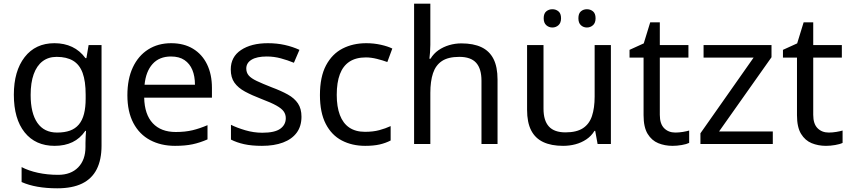

<svg xmlns="http://www.w3.org/2000/svg" viewBox="-20 -780 4606 1040"><path d="M275 -546Q328 -546 370.5 -526Q413 -506 443 -465H448L460 -536H530V9Q530 85 504 136.5Q478 188 425 214Q372 240 290 240Q232 240 183.5 231.5Q135 223 97 206V125Q135 145 186 156Q237 167 295 167Q364 167 403.5 126.5Q443 86 443 16V-5Q443 -17 444 -39.5Q445 -62 446 -71H442Q414 -30 372.5 -10Q331 10 276 10Q172 10 113.5 -63Q55 -136 55 -267Q55 -395 113.5 -470.5Q172 -546 275 -546ZM287 -472Q242 -472 210.5 -448Q179 -424 162.5 -378Q146 -332 146 -266Q146 -167 182.5 -114.5Q219 -62 289 -62Q330 -62 359 -72.5Q388 -83 407 -105.5Q426 -128 435 -163Q444 -198 444 -246V-267Q444 -340 427.5 -385Q411 -430 376 -451Q341 -472 287 -472Z M907 -546Q976 -546 1025.5 -516Q1075 -486 1101.5 -431.5Q1128 -377 1128 -304V-251H761Q763 -160 807.5 -112.5Q852 -65 932 -65Q983 -65 1022.5 -74.5Q1062 -84 1104 -102V-25Q1063 -7 1023 1.5Q983 10 928 10Q852 10 793.5 -21Q735 -52 702.5 -113.5Q670 -175 670 -264Q670 -352 699.5 -415Q729 -478 782.5 -512Q836 -546 907 -546ZM906 -474Q843 -474 806.5 -433.5Q770 -393 763 -321H1036Q1036 -367 1022 -401Q1008 -435 979.5 -454.5Q951 -474 906 -474Z M1613 -148Q1613 -96 1587 -61Q1561 -26 1513 -8Q1465 10 1399 10Q1343 10 1302.5 1Q1262 -8 1231 -24V-104Q1263 -88 1308.5 -74.5Q1354 -61 1401 -61Q1468 -61 1498 -82.5Q1528 -104 1528 -140Q1528 -160 1517 -176Q1506 -192 1477.5 -208Q1449 -224 1396 -244Q1344 -264 1307 -284Q1270 -304 1250 -332Q1230 -360 1230 -404Q1230 -472 1285.5 -509Q1341 -546 1431 -546Q1480 -546 1522.5 -536.5Q1565 -527 1602 -510L1572 -440Q1538 -454 1501 -464Q1464 -474 1425 -474Q1371 -474 1342.5 -456.5Q1314 -439 1314 -409Q1314 -387 1327 -371.5Q1340 -356 1370.5 -341.5Q1401 -327 1452 -307Q1503 -288 1539 -268Q1575 -248 1594 -219.5Q1613 -191 1613 -148Z M1958 10Q1887 10 1831.5 -19Q1776 -48 1744.5 -109Q1713 -170 1713 -265Q1713 -364 1746 -426Q1779 -488 1835.5 -517Q1892 -546 1964 -546Q2005 -546 2043 -537.5Q2081 -529 2105 -517L2078 -444Q2054 -453 2022 -461Q1990 -469 1962 -469Q1908 -469 1873 -446Q1838 -423 1821 -378Q1804 -333 1804 -266Q1804 -202 1821 -157Q1838 -112 1872 -89Q1906 -66 1957 -66Q2001 -66 2034.5 -75Q2068 -84 2096 -97V-19Q2069 -5 2036.5 2.5Q2004 10 1958 10Z M2311 -537Q2311 -518 2309.5 -498Q2308 -478 2306 -462H2312Q2329 -490 2355 -508Q2381 -526 2413 -535.5Q2445 -545 2479 -545Q2544 -545 2587.5 -524.5Q2631 -504 2653 -461Q2675 -418 2675 -349V0H2588V-343Q2588 -408 2559 -440Q2530 -472 2468 -472Q2408 -472 2374 -449.5Q2340 -427 2325.5 -383.5Q2311 -340 2311 -277V0H2223V-760H2311Z M3289 -536V0H3217L3204 -71H3200Q3183 -43 3156 -25Q3129 -7 3097 1.5Q3065 10 3030 10Q2966 10 2922.5 -10.5Q2879 -31 2857 -74Q2835 -117 2835 -185V-536H2924V-191Q2924 -127 2953 -95Q2982 -63 3043 -63Q3103 -63 3137.5 -85.5Q3172 -108 3186.5 -151.5Q3201 -195 3201 -257V-536ZM2925 -681Q2925 -707 2939 -718.5Q2953 -730 2972 -730Q2991 -730 3005 -718.5Q3019 -707 3019 -681Q3019 -656 3005 -643.5Q2991 -631 2972 -631Q2953 -631 2939 -643.5Q2925 -656 2925 -681ZM3113 -681Q3113 -707 3126.5 -718.5Q3140 -730 3159 -730Q3178 -730 3192 -718.5Q3206 -707 3206 -681Q3206 -656 3192 -643.5Q3178 -631 3159 -631Q3140 -631 3126.5 -643.5Q3113 -656 3113 -681Z M3638 -62Q3658 -62 3679 -65.5Q3700 -69 3713 -73V-6Q3699 1 3673 5.5Q3647 10 3623 10Q3581 10 3545.5 -4.5Q3510 -19 3488 -55Q3466 -91 3466 -156V-468H3390V-510L3467 -545L3502 -659H3554V-536H3709V-468H3554V-158Q3554 -109 3577.5 -85.5Q3601 -62 3638 -62Z M4166 0H3774V-58L4062 -468H3791V-536H4159V-470L3875 -68H4166Z M4469 -62Q4489 -62 4510 -65.5Q4531 -69 4544 -73V-6Q4530 1 4504 5.5Q4478 10 4454 10Q4412 10 4376.5 -4.5Q4341 -19 4319 -55Q4297 -91 4297 -156V-468H4221V-510L4298 -545L4333 -659H4385V-536H4540V-468H4385V-158Q4385 -109 4408.5 -85.5Q4432 -62 4469 -62Z"/></svg>

Font: Noto Sans Lao UI
Style: Regular
Weight: 400
Designer: Monotype Design Team
Foundry: Monotype Imaging Inc.
Version: Version 2.000